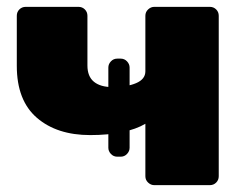

<svg xmlns="http://www.w3.org/2000/svg" viewBox="-20 -540 715 560"><path d="M430 0Q420 0 412 -7.5Q404 -15 404 -26V-179Q377 -163 336 -154.5Q295 -146 243 -146Q146 -146 87.5 -196.5Q29 -247 29 -348V-494Q29 -505 36.5 -512.5Q44 -520 55 -520H209Q220 -520 227.5 -512.5Q235 -505 235 -494V-349Q235 -317 254 -301.5Q273 -286 308 -286Q350 -286 377 -297.5Q404 -309 404 -332V-494Q404 -505 412 -512.5Q420 -520 430 -520H592Q603 -520 610.5 -512.5Q618 -505 618 -494V-26Q618 -15 610.5 -7.5Q603 0 592 0ZM296 -343Q296 -353 303.5 -361Q311 -369 322 -369H332Q343 -369 350.5 -361Q358 -353 358 -343V-109Q358 -99 350.5 -91Q343 -83 332 -83H322Q311 -83 303.5 -91Q296 -99 296 -109Z"/></svg>

Font: Rubik Light ExtraBold
Style: Regular
Weight: 800
Version: Version 2.104